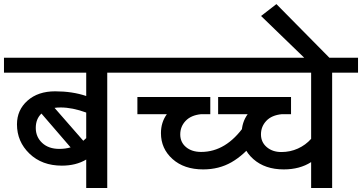

<svg xmlns="http://www.w3.org/2000/svg" viewBox="-35 -936 1803 956"><path d="M260.4 -194.6Q290.2 -194.6 316.5 -202.2L171.4 -370.6Q143.1 -343.8 143.1 -299Q143.1 -254.3 174.9 -224.5Q206.8 -194.6 260.4 -194.6ZM267.4 -400.9Q249.2 -400.9 236.6 -398.9L379.7 -235.1Q389.8 -243.2 394.3 -248.2V-375.6Q325.1 -400.9 267.4 -400.9ZM394.3 0V-141.6Q343.3 -111.2 273 -111.2Q173.9 -111.2 111.7 -171.1Q49.5 -231 49.5 -317Q49.5 -388.3 101.9 -434.8Q154.2 -481.3 239.6 -481.3Q325.1 -481.3 394.3 -458V-574.3H-15.2V-648.6H627.9V-574.3H499V0Z M976.7 -92.5Q881.7 -92.5 824.1 -144.1Q766.4 -195.7 766.4 -273Q766.4 -327.1 795.8 -367.5H649.1V-453H1012.1V-367.5H966.6Q916.1 -362.5 889.3 -334.2Q862.5 -305.9 862.5 -266.7Q862.5 -227.5 891.3 -203.5Q920.1 -179.5 966.6 -179.5Q1091 -179.5 1182.5 -310.4L1237.1 -236.1Q1180.5 -164.3 1118 -128.4Q1055.6 -92.5 976.7 -92.5ZM1102.6 -574.3H597.6V-648.6H1102.6Z M1514.2 0V-128.9Q1457.5 -92.5 1377.7 -92.5Q1284.6 -92.5 1226.5 -143.8Q1168.4 -195.1 1168.4 -272Q1168.4 -326.1 1198.2 -367.5H1051.1V-453H1414.1V-367.5H1368.6Q1317.5 -362.5 1291 -334.2Q1264.4 -305.9 1264.4 -266.9Q1264.4 -228 1293.2 -203.5Q1322 -179 1366 -179Q1410 -179 1448.4 -196.4Q1486.9 -213.9 1514.2 -244.7V-574.3H999.5V-648.6H1747.7V-574.3H1618.8V0Z M1624.4 -628.9H1500L1264.9 -856.4L1341.3 -915.6Z"/></svg>

Font: Khula SemiBold
Style: Regular
Weight: 600
Designer: Erin McLaughlin, Steve Matteson
Version: Version 1.002;PS 1.0;hotconv 1.0.72;makeotf.lib2.5.5900; ttf